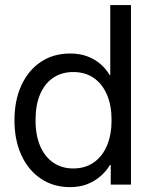

<svg xmlns="http://www.w3.org/2000/svg" viewBox="-20 -748 616 778"><path d="M263.7 10.3Q196.8 10.3 145.8 -23.9Q94.7 -58.1 66.7 -119.1Q38.6 -180.2 38.6 -260.7Q38.6 -341.8 66.9 -402.8Q95.2 -463.9 146 -497.6Q196.8 -531.2 264.2 -531.2Q302.2 -531.2 332.8 -520Q363.3 -508.8 386.5 -489Q409.7 -469.2 424.3 -443.8H426.8V-727.5H510.7V0H428.7V-79.6H425.8Q409.7 -53.2 386 -33Q362.3 -12.7 332 -1.2Q301.8 10.3 263.7 10.3ZM276.9 -65.4Q325.2 -65.4 360.1 -89.8Q395 -114.3 413.6 -158.4Q432.1 -202.6 432.1 -261.2Q432.1 -320.3 413.6 -364Q395 -407.7 360.1 -431.9Q325.2 -456.1 276.9 -456.1Q230.5 -456.1 196 -433.1Q161.6 -410.2 142.8 -366.7Q124 -323.2 124 -261.2Q124 -199.2 143.1 -155.5Q162.1 -111.8 196.5 -88.6Q231 -65.4 276.9 -65.4Z"/></svg>

Font: Inter 28pt
Style: Regular
Weight: 400
Designer: Rasmus Andersson
Foundry: rsms
Version: Version 4.001;git-66647c0bb